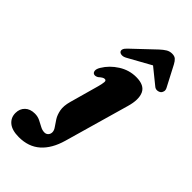

<svg xmlns="http://www.w3.org/2000/svg" viewBox="-415 -780 1090 1090"><g transform="rotate(45 130.0 -235.5)"><path d="M298.5 -323.5 187 67.5Q163 151.5 113 195.8Q63 240 -14.5 240Q-69 240 -97 217Q-125 194 -125 156.5Q-125 122.5 -103.2 101.5Q-81.5 80.5 -44 80.5Q-21 80.5 -1.8 90Q17.5 99.5 34.8 109Q52 118.5 69.5 118.5Q83.5 118.5 92.2 109Q101 99.5 101 85.5Q101 70.5 89.2 54.5Q77.5 38.5 64 17Q50.5 -4.5 44.8 -34.8Q39 -65 51 -108L100 -283.5Q107 -309.5 108.2 -324.2Q109.5 -339 97 -339Q90.5 -339 82.8 -334.5Q75 -330 62.5 -319Q47 -310 35.5 -314.5Q25.5 -318.5 24 -332Q22.5 -345.5 34.5 -365Q62 -411 110.8 -442Q159.5 -473 216 -473Q281.5 -473 300 -432.8Q318.5 -392.5 298.5 -323.5ZM100.5 -511.5Q84 -502 71.2 -502.5Q58.5 -503 52 -510Q39.5 -526.5 67 -552L197 -675Q215.5 -692 231.2 -701.5Q247 -711 266.5 -711Q286 -711 296.5 -701.5Q307 -692 316 -675L381 -550.5Q387.5 -538 384.5 -526.8Q381.5 -515.5 374 -510Q364 -503 351.8 -502.8Q339.5 -502.5 328.5 -512.5L236.5 -587Z"/></g></svg>

Font: Fraunces 72pt S050 Black
Style: Italic
Weight: 900
Italic angle: -16°
Version: Version 1.000; ttfautohint (v1.8.3)